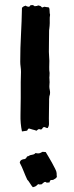

<svg xmlns="http://www.w3.org/2000/svg" viewBox="-20 -746 299 773"><path d="M64.5 -456.1Q64.5 -466.8 63 -477.1Q61.5 -487.3 61.5 -498Q61.5 -552.7 64.5 -606.4Q67.4 -660.2 68.4 -714.8Q76.2 -721.7 78.6 -721.7Q81.1 -721.7 83 -723.6Q85 -721.7 88.9 -720.2Q92.8 -718.8 94.7 -718.8Q99.6 -718.8 100.6 -722.2Q101.6 -725.6 109.4 -725.6Q112.3 -725.6 115.2 -724.1Q118.2 -722.7 120.1 -720.7Q127 -722.7 128.9 -721.7Q130.9 -720.7 131.8 -724.6Q143.6 -722.7 146 -719.2Q148.4 -715.8 150.4 -715.8Q159.2 -719.7 160.6 -718.8Q162.1 -717.8 164.1 -717.8Q169.9 -716.8 172.9 -716.8Q175.8 -716.8 177.7 -714.8Q179.7 -710.9 179.7 -701.7Q179.7 -692.4 181.6 -686.5Q179.7 -675.8 180.2 -664.6Q180.7 -653.3 179.7 -641.6Q179.7 -636.7 178.7 -632.3Q177.7 -627.9 177.7 -624Q177.7 -601.6 177.2 -580.6Q176.8 -559.6 176.8 -537.1Q176.8 -528.3 177.7 -519Q178.7 -509.8 178.7 -501Q178.7 -489.3 178.2 -476.6Q177.7 -463.9 179.7 -452.1Q179.7 -441.4 179.2 -439.5Q178.7 -437.5 178.7 -434.6Q178.7 -429.7 179.2 -424.8Q179.7 -419.9 179.7 -415Q179.7 -411.1 179.2 -407.2Q178.7 -403.3 178.7 -398.4Q178.7 -390.6 180.2 -384.8Q181.6 -378.9 181.6 -372.1Q181.6 -368.2 180.7 -364.7Q179.7 -361.3 178.7 -358.4Q177.7 -352.5 177.7 -346.7Q177.7 -340.8 177.7 -335.9Q177.7 -319.3 177.2 -302.2Q176.8 -285.2 176.8 -268.6Q176.8 -259.8 177.2 -249Q177.7 -238.3 171.9 -230.5Q167 -230.5 164.1 -232.4Q161.1 -234.4 158.2 -234.4Q153.3 -234.4 150.9 -229.5Q148.4 -224.6 143.6 -224.6Q136.7 -227.5 132.8 -224.6Q128.9 -221.7 127 -219.7Q119.1 -222.7 112.3 -224.1Q105.5 -225.6 97.7 -228.5Q92.8 -228.5 91.8 -224.6Q90.8 -220.7 87.9 -219.7Q83 -218.8 78.1 -218.3Q73.2 -217.8 68.4 -216.8Q61.5 -250 62.5 -283.7Q63.5 -317.4 63.5 -351.6V-386.7Q63.5 -401.4 63.5 -405.8Q63.5 -410.2 63.5 -415Q63.5 -425.8 64 -435.5Q64.5 -445.3 64.5 -456.1ZM208 -48.8Q208 -39.1 209 -34.2Q207 -29.3 202.6 -26.9Q198.2 -24.4 193.4 -21.5Q184.6 -22.5 182.1 -19Q179.7 -15.6 179.7 -11.7Q168 -9.8 166 -11.7Q164.1 -13.7 162.1 -13.7Q158.2 -13.7 154.3 -9.8Q150.4 -5.9 147.5 -3.9Q143.6 -3.9 140.1 -3.4Q136.7 -2.9 133.8 -4.9Q126 2.9 121.6 4.9Q117.2 6.8 112.3 7.8Q107.4 2.9 100.6 -8.3Q93.8 -19.5 89.8 -22.5Q82 -39.1 75.2 -56.6Q68.4 -74.2 59.6 -90.8Q60.5 -98.6 66.4 -102.1Q72.3 -105.5 79.1 -105.5Q85 -107.4 86.9 -112.3Q88.9 -117.2 93.8 -117.2Q100.6 -122.1 109.4 -123Q118.2 -124 123 -129.9Q134.8 -127 141.6 -129.9Q148.4 -132.8 151.4 -134.8L164.1 -133.8Q167 -128.9 174.3 -116.7Q181.6 -104.5 189 -91.3Q196.3 -78.1 202.1 -66.4Q208 -54.7 208 -48.8Z"/></svg>

Font: Caesar Dressing
Style: Regular
Weight: 400
Designer: Dathan Boardman
Foundry: Open Window
Version: Version 1.000